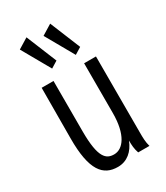

<svg xmlns="http://www.w3.org/2000/svg" viewBox="-175 -757 726 842"><g transform="rotate(-30 187.5 -335.5)"><path d="M132 -507 166 -528 103 -682 51 -650ZM252 -507 286 -528 223 -682 171 -650ZM167 11C214 11 248 -19 266 -65C266 -42 267 -23 275 0H332C325 -24 325 -47 325 -71V-457H265V-205C265 -96 225 -45 180 -45C140 -45 110 -67 110 -202V-457H50L49 -202C48 -39 93 11 167 11Z"/></g></svg>

Font: Inconsolata Condensed Thin
Style: Regular
Weight: 100
Width: 3
Monospace: yes
Designer: Raph Levien, Cyreal, Brenton Simpson
Foundry: Raph Levien, Cyreal, Google
Version: Version 3.100